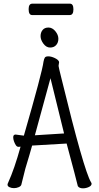

<svg xmlns="http://www.w3.org/2000/svg" viewBox="-20 -1018 540 1046"><path d="M432 8Q412 8 404 -4Q396 -39 343 -236L155 -225Q145 -188 118 -99L96 -11Q93 -3 81 2Q69 7 56 7Q43 7 32 2Q21 -3 21 -12Q21 -16 24 -22Q59 -99 92 -219Q87 -218 81 -218Q72 -218 66 -227.5Q60 -237 56 -248.5Q52 -260 52 -270Q52 -285 65 -285Q90 -281 110 -279Q210 -625 217 -682Q220 -698 224.5 -704.5Q229 -711 243 -711Q259 -711 278 -702Q297 -693 301 -683Q302 -682 302 -679Q302 -675 300.5 -669.5Q299 -664 299 -659Q299 -654 315 -590Q437 -89 476 -25Q479 -21 479 -17Q479 -6 463.5 1Q448 8 432 8ZM170 -281 329 -291Q304 -390 270 -531L255 -592ZM253 -759Q232 -759 216.5 -780Q201 -801 201 -821Q201 -841 212 -854.5Q223 -868 244 -868Q265 -868 281.5 -848Q298 -828 298 -807Q298 -786 286 -772.5Q274 -759 253 -759ZM155 -936Q136 -936 136 -968Q136 -998 156 -998H361Q380 -998 380 -967Q380 -936 360 -936Z"/></svg>

Font: LXGW WenKai Mono TC
Style: Regular
Weight: 400
Designer: LXGW / Fontworks Inc.
Foundry: LXGW / Fontworks Inc.
Version: Version 1.330